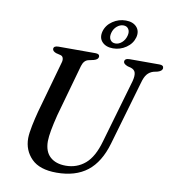

<svg xmlns="http://www.w3.org/2000/svg" viewBox="-98 -1000 997 1100"><g transform="rotate(10 401.0 -450.0)"><path d="M535.5 -209 643 -579.5Q651 -611 646.2 -628.5Q641.5 -646 620 -653L600.5 -658Q575.5 -667.5 575.5 -680.5Q575.5 -700 605 -700H778.5Q802 -700 802 -683Q802 -666.5 775.5 -658L750.5 -652.5Q728.5 -645.5 714.8 -629Q701 -612.5 691.5 -577L583.5 -205.5Q551 -93.5 482.5 -40.2Q414 13 304 13Q205.5 13 158 -35Q110.5 -83 110.5 -154Q111 -183 120.2 -228Q129.5 -273 140 -312.5L224.5 -613.5Q229 -628 225.5 -639.8Q222 -651.5 210 -654.5L183.5 -661Q162.5 -669 162.5 -682.5Q163 -700 190.5 -700H405.5Q429.5 -700 429.5 -684Q429 -667 403 -660L371.5 -653Q346.5 -646.5 336.5 -613L252 -312Q238.5 -258 231.8 -220.8Q225 -183.5 224.5 -156.5Q224.5 -96.5 257.8 -66Q291 -35.5 349 -35.5Q414 -35.5 461.8 -76Q509.5 -116.5 535.5 -209ZM499 -744.5Q458 -744.5 435.8 -768Q413.5 -791.5 423.5 -830Q434 -867.5 468.8 -891Q503.5 -914.5 545 -914.5Q586.5 -914.5 608.2 -890.8Q630 -867 620.5 -830Q610 -792 575.2 -768.2Q540.5 -744.5 499 -744.5ZM536.5 -884.5Q516.5 -884.5 498.8 -869.5Q481 -854.5 474.5 -830Q468 -805 478 -789.8Q488 -774.5 508 -774.5Q528 -774.5 545.5 -790Q563 -805.5 569.5 -830Q576 -854 566.2 -869.2Q556.5 -884.5 536.5 -884.5Z"/></g></svg>

Font: Fraunces 9pt S000
Style: Italic
Weight: 400
Italic angle: -16°
Version: Version 1.000; ttfautohint (v1.8.3)